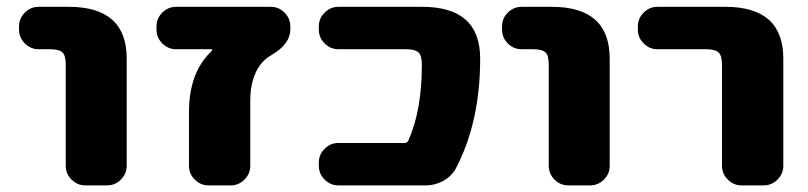

<svg xmlns="http://www.w3.org/2000/svg" viewBox="-20 -567 2382 566"><path d="M93.8 -421.9Q70.3 -421.9 53.2 -439Q36.1 -456.1 36.1 -479.5V-489.3Q36.1 -512.7 53.2 -529.8Q70.3 -546.9 93.8 -546.9H182.6Q353.5 -546.9 353.5 -394.5V-78.1Q353.5 -54.7 336.4 -37.6Q319.3 -20.5 295.9 -20.5H231.4Q208 -20.5 190.9 -37.6Q173.8 -54.7 173.8 -78.1V-376Q173.8 -403.3 164.1 -412.6Q154.3 -421.9 127 -421.9Z M604.5 -417Q606.4 -418 605.5 -419.9Q604.5 -421.9 602.5 -421.9H499Q475.6 -421.9 458.5 -439Q441.4 -456.1 441.4 -479.5V-489.3Q441.4 -512.7 458.5 -529.8Q475.6 -546.9 499 -546.9H778.3Q801.8 -546.9 818.8 -529.8Q835.9 -512.7 835.9 -489.3V-480.5Q835.9 -437.5 781.2 -405.3Q761.7 -394.5 748 -377Q717.8 -336.9 717.8 -270.5V-78.1Q717.8 -54.7 700.7 -37.6Q683.6 -20.5 660.2 -20.5H594.7Q571.3 -20.5 554.2 -37.6Q537.1 -54.7 537.1 -78.1V-236.3Q537.1 -354.5 604.5 -417Z M1224.6 -546.9Q1395.5 -546.9 1395.5 -394.5Q1395.5 -206.1 1323.2 -69.3Q1310.5 -46.9 1286.6 -33.7Q1262.7 -20.5 1235.4 -20.5H977.5Q954.1 -20.5 937 -37.6Q919.9 -54.7 919.9 -78.1V-87.9Q919.9 -111.3 937 -128.4Q954.1 -145.5 977.5 -145.5H1172.9Q1180.7 -145.5 1183.6 -152.3Q1223.6 -241.2 1223.6 -376Q1223.6 -403.3 1213.4 -412.6Q1203.1 -421.9 1176.8 -421.9H977.5Q954.1 -421.9 937 -439Q919.9 -456.1 919.9 -479.5V-489.3Q919.9 -512.7 937 -529.8Q954.1 -546.9 977.5 -546.9Z M1517.6 -421.9Q1494.1 -421.9 1477.1 -439Q1460 -456.1 1460 -479.5V-489.3Q1460 -512.7 1477.1 -529.8Q1494.1 -546.9 1517.6 -546.9H1606.4Q1777.3 -546.9 1777.3 -394.5V-78.1Q1777.3 -54.7 1760.3 -37.6Q1743.2 -20.5 1719.7 -20.5H1655.3Q1631.8 -20.5 1614.7 -37.6Q1597.7 -54.7 1597.7 -78.1V-376Q1597.7 -403.3 1587.9 -412.6Q1578.1 -421.9 1550.8 -421.9Z M1918 -421.9Q1894.5 -421.9 1877.4 -439Q1860.4 -456.1 1860.4 -479.5V-489.3Q1860.4 -512.7 1877.4 -529.8Q1894.5 -546.9 1918 -546.9H2118.2Q2289.1 -546.9 2289.1 -394.5V-78.1Q2289.1 -54.7 2272 -37.6Q2254.9 -20.5 2231.4 -20.5H2166Q2142.6 -20.5 2125.5 -37.6Q2108.4 -54.7 2108.4 -78.1V-376Q2108.4 -403.3 2098.1 -412.6Q2087.9 -421.9 2061.5 -421.9Z"/></svg>

Font: Gen Jyuu Gothic Heavy
Style: Bold
Weight: 900
Designer: [Source Han Sans]
Ryoko NISHIZUKA  (kana & ideographs); Paul D. Hunt (Latin, Greek & Cyrillic); Wenlong ZHANG  (bopomofo
Version: Version 1.002.20150607